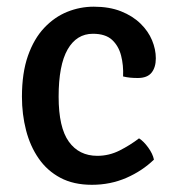

<svg xmlns="http://www.w3.org/2000/svg" viewBox="-20 -526 512 560"><path d="M339 -303Q340.5 -335.5 333.2 -363.8Q326 -392 306.8 -409.8Q287.5 -427.5 251 -427.5Q203.5 -427.5 177.2 -381.8Q151 -336 151 -244Q151 -154 180.8 -112.8Q210.5 -71.5 264 -71.5Q298 -71.5 328.8 -87Q359.5 -102.5 385.5 -122.5Q399 -114 412.2 -95.8Q425.5 -77.5 429 -60.5Q395 -27.5 348.5 -7.2Q302 13 248 13Q194.5 13 156 -7.5Q117.5 -28 92.8 -63.8Q68 -99.5 56 -146Q44 -192.5 44 -244Q44 -313.5 61.5 -363.2Q79 -413 109 -444.8Q139 -476.5 176.2 -491.5Q213.5 -506.5 253.5 -506.5Q299 -506.5 333 -493Q367 -479.5 389.8 -457.2Q412.5 -435 423.5 -408.5Q434.5 -382 434.5 -356Q434.5 -329.5 422 -314Q409.5 -298.5 382 -298.5Q369.5 -298.5 359.5 -299.5Q349.5 -300.5 339 -303Z"/></svg>

Font: Signika
Style: Regular
Weight: 400
Designer: Anna Giedry
Foundry: Anna Giedry
Version: Version 2.001